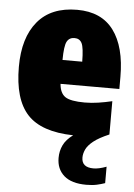

<svg xmlns="http://www.w3.org/2000/svg" viewBox="-55 -601 609 873"><g transform="rotate(5 249.5 -164.5)"><path d="M372 230Q304.5 230 270.2 200Q236 170 236 119Q236 87.5 248.8 60.8Q261.5 34 293 11Q147.5 8 83.8 -60.8Q20 -129.5 20 -278Q20 -411 81.8 -485Q143.5 -559 262 -559Q373 -559 428.5 -484.2Q484 -409.5 484 -272V-217H215.5Q219 -174.5 243.5 -158.2Q268 -142 332 -142Q363 -142 394.2 -146.8Q425.5 -151.5 457 -159V-7Q410 13 385.8 32.5Q361.5 52 352.8 71Q344 90 344 108Q344 153 398 153Q422.5 153 457 140V215Q440 221 420 225.5Q400 230 372 230ZM261 -430Q237 -430 226.2 -410Q215.5 -390 215 -326H305Q304.5 -390 294.5 -410Q284.5 -430 261 -430Z"/></g></svg>

Font: Encode Sans Condensed Condensed Black
Style: Regular
Weight: 900
Width: 3
Designer: Multiple Designers
Foundry: Impallari Type
Version: Version 3.000; ttfautohint (v1.8.3) -l 8 -r 50 -G 200 -x 14 